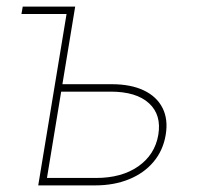

<svg xmlns="http://www.w3.org/2000/svg" viewBox="-20 -561 599 581"><path d="M44.9 -518.6 48.8 -541H196.3L192.4 -518.6ZM159.2 -306.2H317.9Q376 -306.2 415.3 -287.4Q454.6 -268.6 471.9 -234.1Q489.3 -199.7 481.4 -152.8Q473.6 -106 444.8 -71.5Q416 -37.1 370.6 -18.6Q325.2 0 267.6 0H95.7L185.1 -541H207.5L122.1 -22.5H270.5Q348.1 -22.5 398.4 -57.6Q448.7 -92.8 459 -152.8Q469.2 -213.4 430.9 -248.5Q392.6 -283.7 314.9 -283.7H155.3Z"/></svg>

Font: Inter 17pt Thin
Style: Italic
Weight: 250
Italic angle: -9.3988°
Version: Version 4.001;git-66647c0bb